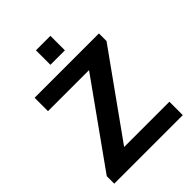

<svg xmlns="http://www.w3.org/2000/svg" viewBox="-246 -1001 1125 1125"><g transform="rotate(-45 317.0 -438.5)"><path d="M29 0V-62L395 -575H55V-686H588V-623L222 -111H597V0ZM257 -757V-877H377V-757Z"/></g></svg>

Font: Archivo SemiBold SemiBold
Style: Regular
Weight: 600
Version: Version 2.001